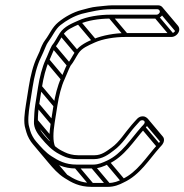

<svg xmlns="http://www.w3.org/2000/svg" viewBox="-20 -638 710 739"><path d="M588.8 -617.5 411.8 -617.5C396 -617.5 366.8 -613.6 353.4 -612.5C331.2 -610.6 310.8 -603.5 293.1 -599.3C261 -590.9 228.5 -572.5 204.3 -552.4C179.7 -532.1 170.9 -505.8 153.3 -483.2C145.7 -473.4 137 -454.3 132.3 -439.7L123.4 -420.3C107.5 -387.9 97.1 -344.9 90.5 -303L79.7 -235C74.8 -203.7 69.6 -166.9 77.8 -142.8L81.6 -129C86.4 -112.3 96.4 -94.6 106.8 -82.7C124.5 -62.4 143.6 -39.5 169 -23.5C195.5 -6.5 225.1 10.5 272.3 10.5H336.3C360 10.5 380.4 2.1 396.6 -6.4C459.7 -35.6 493.9 -94.8 536.4 -142.3C540.6 -147 550.4 -155.1 551.6 -168C553.4 -188.3 526.4 -199.5 507.9 -180.8C500.7 -173.4 494.1 -165.4 486.9 -157.4C459.7 -126.3 439.8 -91.5 409.4 -69.9C389.8 -55.7 370.8 -40.5 344.4 -40.5H280.4C261.1 -40.5 242.8 -45.4 229.9 -51.8L217.8 -57.8C198 -67.7 180 -84.3 165.6 -100.4C147.4 -120.8 126.5 -139.7 125.8 -173.1C125.5 -190.7 127.4 -214.1 130.7 -235L141.5 -303C147.2 -339.1 156.4 -376.8 169.1 -403.7C177.3 -421.1 183.9 -440.3 191.9 -455.5C204.2 -470.3 212.6 -488.6 222.5 -503.7C235.6 -523.5 259.1 -533.2 285.7 -545.3C315.9 -558.9 361.4 -566.5 403.7 -566.5H580.7C594.3 -566.5 608.1 -578.4 610.3 -592C612.4 -605.6 602.4 -617.5 588.8 -617.5ZM595.3 -592C594.5 -587.1 588 -581.5 583.1 -581.5H406.1C361.6 -581.5 314.6 -574.1 281.2 -558.7C258 -548.1 227.7 -537.1 210.1 -510.4C198.5 -492.7 191.5 -476.5 179.6 -462.5C170.1 -444.9 163.7 -424.9 155.5 -408.3C141.8 -378.4 132.4 -340.2 126.5 -303L115.7 -235C112.2 -212.6 111.5 -189.5 110.7 -171.2C108.9 -143.7 125.7 -121.8 138.5 -106.5C158 -83.2 179.7 -59 209.4 -44.2L221.4 -38.2C236.2 -30.8 256.3 -25.5 278 -25.5H342C373.7 -25.5 398.5 -43.7 417.3 -58.4C451.8 -83.1 472.5 -120.1 497.6 -148.6C504 -155.9 511.4 -164.4 518.1 -171.4C523.3 -176.9 531.8 -176.1 535 -172.3C540.6 -165.8 532.4 -157.8 526.1 -151.7C482.3 -102.5 448.8 -46.1 391.8 -19.7C376 -12.4 359.4 -4.5 338.7 -4.5H274.7C231.2 -4.5 204.9 -19.6 178.5 -36.5C155.8 -50.8 136.7 -73 119.1 -93.3C108.8 -105.2 100.1 -121.5 96.3 -135L92.4 -149.2C85.9 -168.4 89.8 -203.8 94.7 -235L105.5 -303C112 -344.1 122.2 -385.7 137 -415.7L146.5 -436.4C152 -448.4 159.9 -469.9 164.4 -474.8C183.1 -500.3 193.1 -525.8 212.8 -541.5C235.9 -559.5 263.8 -576 294.8 -584.8C329.4 -593.2 368 -602.5 409.4 -602.5L586.4 -602.5C591.3 -602.5 596 -596.9 595.3 -592ZM167.6 -24.7 227.1 46 239.4 35.4 179.9 -35.3ZM267.4 8.3 326.9 79 339.2 68.4 279.7 -2.3ZM331.4 8.3 390.9 79 403.2 68.4 343.7 -2.3ZM387.9 -7.7 447.4 63 459.7 52.4 400.2 -18.3ZM525.1 -141.7 584.6 -71 596.9 -81.6 537.4 -152.3ZM537.9 -162.2 597.4 -91.5 609.7 -102.1 550.2 -172.8ZM112.1 -166.7 171.6 -96 183.9 -106.6 124.4 -177.3ZM117.1 -229.7 176.6 -159 188.9 -169.6 129.4 -240.3ZM127.9 -297.7 187.4 -227 199.6 -237.6 140.1 -308.3ZM156.2 -400.7 215.7 -330 227.9 -340.6 168.4 -411.3ZM179.6 -453.7 239.1 -383 251.4 -393.6 191.8 -464.3ZM210.1 -501.7 269.7 -431 282 -441.6 222.4 -512.3ZM277.3 -546.7 336.8 -476 349.1 -486.6 289.6 -557.3ZM398.8 -568.7 458.3 -498 470.6 -508.6 411 -579.3ZM575.8 -568.7 635.3 -498 647.6 -508.6 588 -579.3ZM596.6 -586.7 656.1 -516 668.4 -526.6 608.9 -597.3ZM178.1 -66.1 192.1 -73.9C182.8 -94.7 184.8 -129.7 190.2 -164.3L201 -232.3C206.7 -268.4 215.9 -306.1 228.6 -333C236.7 -350.3 243.4 -369.6 251.4 -384.8C263.7 -399.6 272.1 -417.9 282 -432.9C295.1 -452.8 318.6 -462.5 345.2 -474.6C375.4 -488.2 420.9 -495.8 463.2 -495.8H640.2C653.8 -495.8 667.6 -507.7 669.8 -521.3C670.9 -528.3 668.6 -534.5 664.8 -539.1L605.3 -609.8L593.1 -599.2L652.6 -528.5C654.4 -526.3 655.1 -523.5 654.8 -521.3C654 -516.4 647.5 -510.8 642.6 -510.8H465.6C421.2 -510.8 375.1 -501.8 341.1 -488.2C318.6 -478.9 286.2 -464.8 269.6 -439.6C258 -421.9 251 -405.8 239.1 -391.8C229.7 -374.2 223.2 -354.3 215 -337.6C201.3 -307.7 191.9 -269.5 186 -232.3L175.2 -164.3C169 -124.9 167.3 -90 178.1 -66.1ZM535 -172.3 594.5 -101.6C600.2 -94.9 591.7 -87.3 585.6 -80.9C541.8 -31.8 508.3 24.6 451.3 51L451.1 51.1C436.6 59.5 417.8 66.2 398.2 66.2H334.2C290.7 66.2 264.4 51.2 238 34.2C215.1 19.8 197.5 -2.8 178.4 -22.9L119.1 -93.3L106.8 -82.7L166.4 -11.8C183.9 8.9 202.8 31.1 228.5 47.2C255 64.2 284.6 81.2 331.9 81.2H395.8C419.5 81.2 439.9 72.8 456.1 64.3C519.2 35.1 553.4 -24.1 595.9 -71.6C600.1 -76.3 609.9 -84.4 611.1 -97.3C611.7 -103.3 610 -108.5 606.8 -112.2L547.3 -183Z"/></svg>

Font: CiSf OpenHand
Style: GlsObl
Weight: 400
Foundry: Cannot Into Space Fonts
Version: Version 0.7892